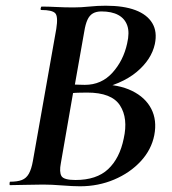

<svg xmlns="http://www.w3.org/2000/svg" viewBox="-20 -648 601 672"><path d="M312 -333 325 -353Q395 -353 442 -330Q489 -307 509.5 -267Q530 -227 520 -175Q510 -124 472.5 -83.5Q435 -43 379.5 -19.5Q324 4 260 4Q235 4 197.5 1Q160 -2 131 -2Q98 -2 68 -1Q38 0 15 0Q13 0 13.5 -6Q14 -12 15 -12Q41 -12 56.5 -18Q72 -24 81 -40Q90 -56 95 -84L177 -547Q184 -591 173 -602Q162 -613 125 -613Q121 -613 122.5 -619Q124 -625 125 -625Q149 -625 177.5 -623.5Q206 -622 237 -622Q264 -622 292.5 -625Q321 -628 350 -628Q413 -628 454 -612.5Q495 -597 513 -567Q531 -537 522 -494Q510 -439 457.5 -395.5Q405 -352 312 -333ZM335 -608Q317 -608 305 -601Q293 -594 286 -578.5Q279 -563 275 -538L241 -346L209 -353Q238 -352 257 -351.5Q276 -351 277 -351Q335 -351 373.5 -393.5Q412 -436 425 -496Q434 -534 425.5 -558.5Q417 -583 394 -595.5Q371 -608 335 -608ZM244 -18Q318 -18 358.5 -56Q399 -94 413 -163Q429 -234 400 -279Q371 -324 285 -324Q275 -324 253.5 -323.5Q232 -323 206 -318L237 -330L193 -77Q187 -46 195 -32Q203 -18 244 -18Z"/></svg>

Font: Cormorant Garamond Light
Style: Bold Italic
Weight: 700
Italic angle: -10°
Version: Version 4.001